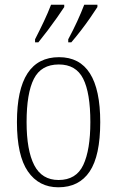

<svg xmlns="http://www.w3.org/2000/svg" viewBox="-20 -786 497 816"><path d="M228 10Q145 10 98.5 -57.5Q52 -125 52 -267Q52 -543 231 -543Q406 -543 406 -267Q406 -124 361 -57Q316 10 228 10ZM229 -21Q304 -21 334 -85Q364 -149 364 -267Q364 -391 333.5 -451.5Q303 -512 230 -512Q155 -512 124 -451Q93 -390 93 -267Q93 -147 125.5 -84Q158 -21 229 -21ZM270 -619Q291 -658 308 -695Q325 -732 338 -766H394V-756Q383 -739 364.5 -712Q346 -685 324 -656.5Q302 -628 283 -606H270ZM129 -619Q149 -658 166.5 -695Q184 -732 197 -766H253V-756Q242 -739 223 -712Q204 -685 182.5 -656.5Q161 -628 143 -606H129Z"/></svg>

Font: Noto Serif Myanmar Condensed ExtraLight
Style: Regular
Weight: 200
Width: 3
Designer: Ben Mitchell and the Monotype Design Team
Foundry: Monotype Imaging Inc.
Version: Version 2.106; ttfautohint (v1.8.4.7-5d5b)